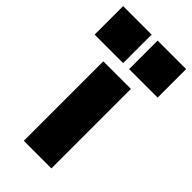

<svg xmlns="http://www.w3.org/2000/svg" viewBox="-313 -843 905 905"><g transform="rotate(45 140.0 -390.0)"><path d="M232 0H48V-530H232ZM350 -590H160V-780H350ZM120 -590H-70V-780H120Z"/></g></svg>

Font: Tanohe Sans Black
Style: Regular
Weight: 900
Designer: Village Type and Design LLC & Cristiano Sobral
Foundry: Cooper Hewitt Smithsonian Design Museum
Version: Version 1.00;March 11, 2020;FontCreator 12.0.0.2522 64-bit; 